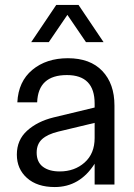

<svg xmlns="http://www.w3.org/2000/svg" viewBox="-20 -745 540 775"><path d="M201 10Q130 10 89 -26.5Q48 -63 48 -121Q48 -180 89.5 -217.5Q131 -255 196 -271L362 -311V-327Q362 -442 250 -442Q134 -442 130 -332H50Q54 -416 110.5 -463Q167 -510 254 -510Q344 -510 393 -458.5Q442 -407 442 -319V0H362V-84Q302 10 201 10ZM106 -575 207 -725H297L398 -575H327L252 -685L177 -575ZM128 -129Q128 -91 153 -72Q178 -53 221 -53Q281 -53 321.5 -89Q362 -125 362 -188V-249L216 -214Q171 -203 149.5 -183Q128 -163 128 -129Z"/></svg>

Font: TASA Orbiter Display
Style: Regular
Weight: 400
Designer: Weizhong Zhang
Version: Version 1.000;Glyphs 3.1.2 (3151)